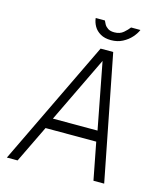

<svg xmlns="http://www.w3.org/2000/svg" viewBox="-127 -977 919 1072"><g transform="rotate(15 332.5 -440.5)"><path d="M14.5 0 362.5 -723H435.5L577 0H515L473.5 -215H180.5L76.5 0ZM206.5 -276.5H464.5L391 -659.5ZM405.5 -783.5Q369 -783.5 344.5 -797.8Q320 -812 307.2 -834.2Q294.5 -856.5 292 -881H345Q348.5 -872.5 355.2 -860.5Q362 -848.5 375.5 -839.5Q389 -830.5 412.5 -830.5Q444.5 -830.5 464.8 -848Q485 -865.5 496.5 -881H550.5Q541.5 -859 521.5 -836.5Q501.5 -814 472.2 -798.8Q443 -783.5 405.5 -783.5Z"/></g></svg>

Font: Public Sans Thin ExtraLight
Style: Italic
Weight: 250
Italic angle: -8°
Version: Version 2.001